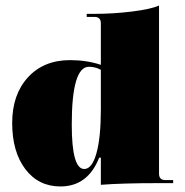

<svg xmlns="http://www.w3.org/2000/svg" viewBox="-20 -661 667 693"><path d="M198 12Q119 12 71.5 -50.5Q24 -113 24 -217Q24 -320 81 -382Q138 -444 233 -444Q293 -444 344 -427V-577Q344 -600 321 -600H293V-611H321Q390 -611 457.5 -619.5Q525 -628 554 -641V-34Q554 -11 577 -11H605V0H553Q420 0 344 6V-92H338Q297 12 198 12ZM284 -51Q312 -51 328 -107.5Q344 -164 344 -266V-409Q324 -420 301 -420Q239 -420 239 -211Q239 -51 284 -51Z"/></svg>

Font: Arapey Black-Display
Style: Regular
Weight: 900
Designer: Eduardo Rodriguez Tunni
Foundry: Eduardo Rodriguez Tunni
Version: Version 4.000